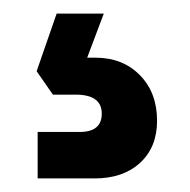

<svg xmlns="http://www.w3.org/2000/svg" viewBox="-20 -30 280 283"><path d="M63.5 -10H133L108.5 55H120.5Q161 55 186.2 80.8Q211.5 106.5 211.5 148Q211.5 187 186.5 210Q161.5 233 119.5 233H35.5V164.5H97.5Q130 164.5 130 137.5Q130 109.5 91.5 109.5H58L34 75Z"/></svg>

Font: Overused Grotesk SemiBold
Style: Regular
Weight: 610
Version: Version 0.004